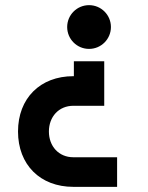

<svg xmlns="http://www.w3.org/2000/svg" viewBox="-20 -674 575 746"><path d="M170 -163C170 -220 208 -263 265 -263H385V-436H267V-378H265C136 -378 50 -292 50 -163C50 -34 136 52 265 52H435V-63H265C208 -63 170 -106 170 -163ZM241 -569C241 -522 279 -484 326 -484C373 -484 411 -522 411 -569C411 -616 373 -654 326 -654C279 -654 241 -616 241 -569Z"/></svg>

Font: Grotesk 03
Style: Bold
Weight: 500
Designer: Frank Adebiaye, contributions by Jérémy Landes, Ariel Martín Pérez
Foundry: Velvetyne Type Foundry
Version: Version 3.000;Glyphs 3.1.2 (3150)